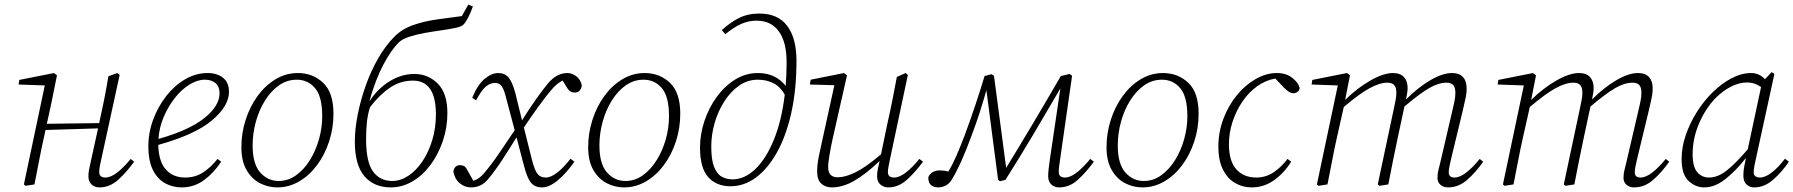

<svg xmlns="http://www.w3.org/2000/svg" viewBox="-20 -803 7809 836"><path d="M413 13Q393 13 379 0.5Q365 -12 365 -35Q365 -49 367.5 -63Q370 -77 376 -103L407 -244L178 -237L172 -208Q160 -156 150.5 -104.5Q141 -53 130 0L91 6L84 0L175 -431L61 -435L64 -455L215 -485L228 -475L203 -351L184 -264L412 -267L414 -278Q425 -326 434.5 -374.5Q444 -423 452 -471L491 -485L501 -477L422 -114Q418 -98 415 -81.5Q412 -65 412 -54Q412 -30 439 -30Q462 -30 490 -51.5Q518 -73 549 -111L564 -99Q532 -54 495 -20.5Q458 13 413 13Z M872 -456Q839 -456 804.5 -434.5Q770 -413 741 -376Q712 -339 692.5 -293Q673 -247 670 -198Q804 -236 870 -289Q936 -342 936 -397Q936 -426 918.5 -441Q901 -456 872 -456ZM771 13Q732 13 699 -5Q666 -23 646 -62.5Q626 -102 626 -166Q626 -226 647 -282.5Q668 -339 704 -385Q740 -431 786.5 -458Q833 -485 884 -485Q925 -485 951 -464.5Q977 -444 977 -403Q977 -341 902.5 -278.5Q828 -216 669 -172Q671 -99 702.5 -64.5Q734 -30 786 -30Q831 -30 865.5 -53Q900 -76 927 -111L943 -99Q911 -50 868 -18.5Q825 13 771 13Z M1187 13Q1148 13 1112.5 -5Q1077 -23 1054 -62Q1031 -101 1031 -162Q1031 -223 1049.5 -281Q1068 -339 1101.5 -385Q1135 -431 1180 -458Q1225 -485 1277 -485Q1342 -485 1387 -442.5Q1432 -400 1432 -308Q1432 -245 1413 -187Q1394 -129 1360.5 -84Q1327 -39 1282.5 -13Q1238 13 1187 13ZM1193 -15Q1235 -15 1269.5 -40Q1304 -65 1329.5 -106Q1355 -147 1369 -197Q1383 -247 1383 -297Q1383 -382 1352 -419Q1321 -456 1272 -456Q1230 -456 1195 -431.5Q1160 -407 1134 -365.5Q1108 -324 1094 -273Q1080 -222 1080 -170Q1080 -89 1113 -52Q1146 -15 1193 -15Z M1682 13Q1609 13 1567 -35.5Q1525 -84 1525 -187Q1525 -241 1537.5 -304Q1550 -367 1572.5 -430.5Q1595 -494 1627 -549.5Q1659 -605 1698 -644Q1731 -677 1778 -693.5Q1825 -710 1880 -718Q1935 -726 1991 -733L2019 -783L2039 -775Q2029 -747 2018.5 -726.5Q2008 -706 1997 -695Q1989 -687 1963 -681.5Q1937 -676 1901.5 -671Q1866 -666 1829.5 -659.5Q1793 -653 1762 -643Q1731 -633 1715 -617Q1683 -585 1649 -521Q1615 -457 1588 -361Q1625 -418 1677 -449.5Q1729 -481 1784 -481Q1844 -481 1886 -439Q1928 -397 1928 -311Q1928 -247 1908 -188.5Q1888 -130 1854 -84.5Q1820 -39 1775.5 -13Q1731 13 1682 13ZM1688 -15Q1724 -15 1758 -37.5Q1792 -60 1819 -100Q1846 -140 1862 -192.5Q1878 -245 1878 -305Q1878 -452 1778 -452Q1723 -452 1677 -420.5Q1631 -389 1591 -336Q1581 -305 1577.5 -270Q1574 -235 1574 -197Q1574 -98 1604 -56.5Q1634 -15 1688 -15Z M1954 -56Q1956 -70 1964 -77Q1972 -84 1982 -84Q1993 -84 2000.5 -80Q2008 -76 2015 -62L2041 -16Q2066 -23 2087 -48Q2121 -88 2155.5 -139Q2190 -190 2221 -236L2182 -383Q2173 -418 2162.5 -430Q2152 -442 2135 -442Q2116 -442 2097 -427.5Q2078 -413 2053 -366L2036 -377Q2060 -435 2090.5 -460Q2121 -485 2149 -485Q2178 -485 2194.5 -465.5Q2211 -446 2224 -397L2253 -279Q2288 -335 2317.5 -376Q2347 -417 2367 -441Q2387 -464 2407.5 -474.5Q2428 -485 2450 -485Q2470 -485 2488.5 -471.5Q2507 -458 2513 -433Q2513 -420 2505 -410Q2497 -400 2483 -400Q2474 -400 2465.5 -404Q2457 -408 2449 -421L2430 -452Q2410 -443 2389 -421Q2355 -382 2322.5 -336.5Q2290 -291 2261 -248L2296 -108Q2307 -64 2319.5 -47Q2332 -30 2357 -30Q2379 -30 2407.5 -52.5Q2436 -75 2464 -112L2481 -99Q2447 -50 2409.5 -18.5Q2372 13 2340 13Q2309 13 2292 -7.5Q2275 -28 2261 -83L2229 -205Q2195 -150 2165.5 -105Q2136 -60 2107 -25Q2089 -3 2070 5Q2051 13 2031 13Q2004 13 1982 -5Q1960 -23 1954 -56Z M2697 13Q2658 13 2622.5 -5Q2587 -23 2564 -62Q2541 -101 2541 -162Q2541 -223 2559.5 -281Q2578 -339 2611.5 -385Q2645 -431 2690 -458Q2735 -485 2787 -485Q2852 -485 2897 -442.5Q2942 -400 2942 -308Q2942 -245 2923 -187Q2904 -129 2870.5 -84Q2837 -39 2792.5 -13Q2748 13 2697 13ZM2703 -15Q2745 -15 2779.5 -40Q2814 -65 2839.5 -106Q2865 -147 2879 -197Q2893 -247 2893 -297Q2893 -382 2862 -419Q2831 -456 2782 -456Q2740 -456 2705 -431.5Q2670 -407 2644 -365.5Q2618 -324 2604 -273Q2590 -222 2590 -170Q2590 -89 2623 -52Q2656 -15 2703 -15Z M3077 -165Q3077 -108 3089 -77Q3101 -46 3122 -34Q3143 -22 3170 -22Q3221 -22 3267.5 -65.5Q3314 -109 3348.5 -192Q3383 -275 3397 -391Q3378 -425 3348 -440.5Q3318 -456 3280 -456Q3235 -456 3198 -430Q3161 -404 3133.5 -361Q3106 -318 3091.5 -267Q3077 -216 3077 -165ZM3161 8Q3099 8 3063.5 -32Q3028 -72 3028 -160Q3028 -219 3047.5 -277Q3067 -335 3101.5 -382Q3136 -429 3181.5 -457Q3227 -485 3280 -485Q3357 -485 3401 -429Q3403 -454 3404 -480Q3405 -506 3405 -533Q3405 -619 3371.5 -666Q3338 -713 3274 -713Q3238 -713 3205.5 -698Q3173 -683 3138 -654L3123 -672Q3159 -705 3197.5 -724.5Q3236 -744 3287 -744Q3367 -744 3407.5 -690.5Q3448 -637 3448 -538Q3448 -413 3425.5 -312Q3403 -211 3363 -139.5Q3323 -68 3271.5 -30Q3220 8 3161 8Z M3602 13Q3574 13 3556 -3.5Q3538 -20 3538 -57Q3538 -86 3545 -121Q3552 -156 3559 -186L3613 -432L3506 -435L3510 -456L3655 -485L3668 -475L3606 -201Q3599 -170 3592.5 -132.5Q3586 -95 3586 -75Q3586 -31 3628 -31Q3660 -31 3704.5 -52.5Q3749 -74 3816 -131L3846 -275Q3857 -323 3866.5 -371.5Q3876 -420 3885 -468L3923 -485L3933 -477L3856 -114Q3853 -98 3849.5 -81.5Q3846 -65 3846 -54Q3846 -30 3873 -30Q3896 -30 3924 -51.5Q3952 -73 3983 -111L3999 -99Q3966 -54 3929 -20.5Q3892 13 3848 13Q3828 13 3813.5 0.5Q3799 -12 3799 -35Q3799 -49 3801.5 -63Q3804 -77 3810 -102Q3749 -44 3699 -15.5Q3649 13 3602 13Z M4065 13Q4047 13 4034.5 3.5Q4022 -6 4022 -31Q4027 -45 4040.5 -53Q4054 -61 4071 -61Q4080 -61 4089.5 -60Q4099 -59 4109 -56Q4127 -85 4144 -124Q4161 -163 4182 -218Q4206 -283 4227.5 -347.5Q4249 -412 4267 -472L4297 -480L4308 -473L4361 -72Q4421 -170 4480.5 -270Q4540 -370 4599 -472L4637 -481L4648 -473L4597 -117Q4594 -99 4592 -82Q4590 -65 4590 -54Q4590 -30 4617 -30Q4640 -30 4668 -51.5Q4696 -73 4727 -111L4743 -99Q4710 -54 4673.5 -20.5Q4637 13 4592 13Q4572 13 4558 0.5Q4544 -12 4544 -35Q4544 -49 4545.5 -64Q4547 -79 4551 -107L4597 -418Q4539 -318 4479.5 -218Q4420 -118 4358 -20L4335 -14L4326 -19L4275 -410Q4261 -361 4245 -311Q4229 -261 4209 -209Q4187 -149 4166.5 -103Q4146 -57 4126 -24Q4115 -4 4098.5 4.5Q4082 13 4065 13Z M4954 13Q4915 13 4879.5 -5Q4844 -23 4821 -62Q4798 -101 4798 -162Q4798 -223 4816.5 -281Q4835 -339 4868.5 -385Q4902 -431 4947 -458Q4992 -485 5044 -485Q5109 -485 5154 -442.5Q5199 -400 5199 -308Q5199 -245 5180 -187Q5161 -129 5127.5 -84Q5094 -39 5049.5 -13Q5005 13 4954 13ZM4960 -15Q5002 -15 5036.5 -40Q5071 -65 5096.5 -106Q5122 -147 5136 -197Q5150 -247 5150 -297Q5150 -382 5119 -419Q5088 -456 5039 -456Q4997 -456 4962 -431.5Q4927 -407 4901 -365.5Q4875 -324 4861 -273Q4847 -222 4847 -170Q4847 -89 4880 -52Q4913 -15 4960 -15Z M5430 13Q5391 13 5358 -6Q5325 -25 5305 -64.5Q5285 -104 5285 -165Q5285 -228 5307 -286Q5329 -344 5365.5 -388.5Q5402 -433 5447.5 -459Q5493 -485 5540 -485Q5579 -485 5605.5 -465Q5632 -445 5639 -421Q5638 -409 5629.5 -403Q5621 -397 5612 -397Q5602 -397 5592.5 -403Q5583 -409 5571 -421L5533 -461Q5491 -454 5454 -427.5Q5417 -401 5389.5 -360.5Q5362 -320 5346.5 -272Q5331 -224 5331 -175Q5331 -102 5363 -66Q5395 -30 5450 -30Q5492 -30 5526 -53Q5560 -76 5586 -111L5602 -99Q5571 -49 5527 -18Q5483 13 5430 13Z M6285 13Q6265 13 6252 1.5Q6239 -10 6239 -28Q6239 -47 6243 -62Q6247 -77 6253 -103L6301 -309Q6307 -334 6312 -357Q6317 -380 6317 -398Q6317 -423 6307.5 -433Q6298 -443 6278 -443Q6244 -443 6203 -419.5Q6162 -396 6095 -339Q6094 -335 6093.5 -331.5Q6093 -328 6092 -325L6067 -208Q6056 -156 6045.5 -104.5Q6035 -53 6025 0L5986 6L5979 0L6048 -325Q6052 -345 6056 -364Q6060 -383 6060 -399Q6060 -423 6050 -433Q6040 -443 6021 -443Q5987 -443 5942.5 -418.5Q5898 -394 5831 -337L5802 -208Q5790 -156 5780.5 -104.5Q5771 -53 5760 0L5721 6L5714 0L5805 -431L5691 -435L5694 -455L5845 -485L5858 -475L5837 -368Q5890 -420 5947 -452.5Q6004 -485 6045 -485Q6077 -485 6093 -467.5Q6109 -450 6109 -420Q6109 -410 6107 -397Q6105 -384 6102 -370Q6154 -422 6207.5 -453.5Q6261 -485 6302 -485Q6334 -485 6350 -467.5Q6366 -450 6366 -419Q6366 -395 6360.5 -372Q6355 -349 6349 -321L6299 -114Q6295 -97 6291.5 -80.5Q6288 -64 6288 -53Q6288 -30 6313 -30Q6336 -30 6364 -51.5Q6392 -73 6423 -111L6438 -99Q6407 -54 6369 -20.5Q6331 13 6285 13Z M7095 13Q7075 13 7062 1.5Q7049 -10 7049 -28Q7049 -47 7053 -62Q7057 -77 7063 -103L7111 -309Q7117 -334 7122 -357Q7127 -380 7127 -398Q7127 -423 7117.5 -433Q7108 -443 7088 -443Q7054 -443 7013 -419.5Q6972 -396 6905 -339Q6904 -335 6903.5 -331.5Q6903 -328 6902 -325L6877 -208Q6866 -156 6855.5 -104.5Q6845 -53 6835 0L6796 6L6789 0L6858 -325Q6862 -345 6866 -364Q6870 -383 6870 -399Q6870 -423 6860 -433Q6850 -443 6831 -443Q6797 -443 6752.5 -418.5Q6708 -394 6641 -337L6612 -208Q6600 -156 6590.5 -104.5Q6581 -53 6570 0L6531 6L6524 0L6615 -431L6501 -435L6504 -455L6655 -485L6668 -475L6647 -368Q6700 -420 6757 -452.5Q6814 -485 6855 -485Q6887 -485 6903 -467.5Q6919 -450 6919 -420Q6919 -410 6917 -397Q6915 -384 6912 -370Q6964 -422 7017.5 -453.5Q7071 -485 7112 -485Q7144 -485 7160 -467.5Q7176 -450 7176 -419Q7176 -395 7170.5 -372Q7165 -349 7159 -321L7109 -114Q7105 -97 7101.5 -80.5Q7098 -64 7098 -53Q7098 -30 7123 -30Q7146 -30 7174 -51.5Q7202 -73 7233 -111L7248 -99Q7217 -54 7179 -20.5Q7141 13 7095 13Z M7350 -132Q7350 -77 7370 -53.5Q7390 -30 7421 -30Q7460 -30 7499.5 -61.5Q7539 -93 7590 -153L7648 -424Q7620 -444 7588 -444Q7553 -444 7517.5 -426Q7482 -408 7451 -377Q7406 -331 7378 -265.5Q7350 -200 7350 -132ZM7618 13Q7599 13 7585 0.5Q7571 -12 7571 -37Q7571 -56 7573.5 -71.5Q7576 -87 7581 -110L7582 -115Q7539 -60 7493 -23.5Q7447 13 7400 13Q7363 13 7332.5 -15Q7302 -43 7302 -111Q7302 -162 7320 -214.5Q7338 -267 7368.5 -315.5Q7399 -364 7438 -402Q7477 -440 7520 -462.5Q7563 -485 7605 -485Q7640 -485 7665 -458L7694 -489L7706 -481L7626 -114Q7622 -98 7619 -81.5Q7616 -65 7616 -52Q7616 -40 7624 -35Q7632 -30 7643 -30Q7667 -30 7696 -53Q7725 -76 7752 -112L7769 -99Q7739 -54 7700.5 -20.5Q7662 13 7618 13Z"/></svg>

Font: Source Serif Pro Light
Style: Italic
Weight: 300
Italic angle: -12°
Designer: Frank Grießhammer
Foundry: Adobe Systems Incorporated
Version: Version 3.001;hotconv 1.0.111;makeotfexe 2.5.65597